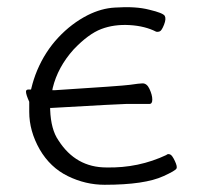

<svg xmlns="http://www.w3.org/2000/svg" viewBox="-20 -500 562 532"><path d="M131 -250Q319 -262 340 -265Q367 -269 375 -269Q387 -269 394 -254Q402 -237 402 -224Q402 -212 394 -212H330Q316 -212 124 -201H119V-196Q121 -141 142 -111Q190 -36 275 -36Q364 -34 442 -71V-72H443Q446 -74 451.5 -72Q457 -70 464.5 -54Q472 -38 469 -33Q466 -27 433 -12Q381 12 270 12Q217 12 168 -12Q119 -36 90 -86Q61 -137 61 -190V-216V-217V-218Q52 -238 52 -246Q52 -252 59 -252H62H66L67 -256Q73 -281 83 -305Q105 -357 141.5 -396Q178 -435 223 -458Q261 -477 298 -479Q356 -483 394 -473Q432 -464 436.5 -456Q441 -448 434.5 -431.5Q428 -415 422.5 -413Q417 -411 414 -412H413Q382 -428 339 -430.5Q296 -433 260.5 -419.5Q225 -406 184 -363Q140 -314 126 -256L125 -250Z"/></svg>

Font: LXGW WenKai Light
Style: Regular
Weight: 300
Designer: LXGW / Fontworks Inc.
Foundry: LXGW / Fontworks Inc.
Version: Version 1.501; October 10, 2024